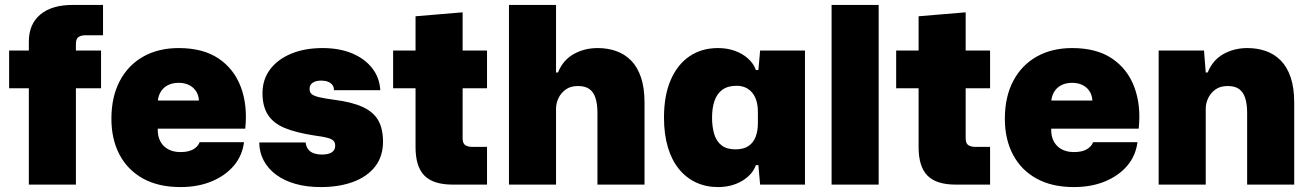

<svg xmlns="http://www.w3.org/2000/svg" viewBox="-20 -749 5316 779"><path d="M97 0V-391H17V-544H97V-580Q97 -651 143.5 -690Q190 -729 275 -729H398V-606H327Q310 -606 299 -599Q288 -592 288 -571V-544H390V-391H288V0Z M712 10Q623 10 560.5 -24.5Q498 -59 465 -121.5Q432 -184 432 -267Q432 -356 466 -420.5Q500 -485 561.5 -519.5Q623 -554 705 -554Q804 -554 867 -511.5Q930 -469 957.5 -395Q985 -321 975 -227H620Q619 -197 630.5 -175.5Q642 -154 663 -143Q684 -132 712 -132Q745 -132 764 -143Q783 -154 790 -172H970Q963 -117 928.5 -76.5Q894 -36 838.5 -13Q783 10 712 10ZM620 -325 604 -341H804L787 -326Q789 -354 779 -373Q769 -392 750 -402.5Q731 -413 705 -413Q678 -413 658.5 -402Q639 -391 629 -371Q619 -351 620 -325Z M1281 10Q1224 10 1178.5 -3Q1133 -16 1100.5 -40Q1068 -64 1050 -97.5Q1032 -131 1032 -171H1220Q1222 -154 1230.5 -143Q1239 -132 1253.5 -127Q1268 -122 1286 -122Q1314 -122 1327 -131.5Q1340 -141 1340 -157Q1340 -172 1332 -179Q1324 -186 1306 -190.5Q1288 -195 1257 -199Q1184 -210 1137 -229Q1090 -248 1067.5 -282.5Q1045 -317 1045 -371Q1045 -426 1075.5 -467Q1106 -508 1161 -531Q1216 -554 1289 -554Q1357 -554 1408.5 -532.5Q1460 -511 1490 -472.5Q1520 -434 1523 -383H1335Q1335 -396 1328.5 -404.5Q1322 -413 1310.5 -417.5Q1299 -422 1283 -422Q1262 -422 1249 -413.5Q1236 -405 1236 -388Q1236 -374 1245.5 -366.5Q1255 -359 1277.5 -354Q1300 -349 1337 -344Q1408 -335 1451.5 -315Q1495 -295 1514.5 -261Q1534 -227 1534 -174Q1534 -115 1502.5 -74Q1471 -33 1414 -11.5Q1357 10 1281 10Z M1817 0Q1738 0 1702 -36.5Q1666 -73 1666 -152V-391H1575V-544H1666V-683L1857 -699V-544H1956V-391H1857V-188Q1857 -167 1868 -160Q1879 -153 1896 -153H1956V0Z M2045 0V-729H2236V-455H2244Q2264 -505 2307.5 -529.5Q2351 -554 2405 -554Q2445 -554 2479.5 -542Q2514 -530 2540 -504Q2566 -478 2580.5 -435.5Q2595 -393 2595 -333V0H2404V-291Q2404 -327 2396 -351.5Q2388 -376 2371 -388Q2354 -400 2325 -400Q2295 -400 2275.5 -386Q2256 -372 2246 -351Q2236 -330 2236 -308V0Z M2893 10Q2844 10 2803.5 -9Q2763 -28 2734 -64Q2705 -100 2689.5 -152.5Q2674 -205 2674 -272Q2674 -362 2701.5 -425Q2729 -488 2778 -521Q2827 -554 2893 -554Q2930 -554 2961 -543Q2992 -532 3014.5 -512Q3037 -492 3047 -465H3057L3064 -544H3246V0H3064L3057 -79H3047Q3032 -39 2990 -14.5Q2948 10 2893 10ZM2964 -143Q2996 -143 3016 -156Q3036 -169 3045.5 -193Q3055 -217 3055 -249V-295Q3055 -329 3044.5 -352.5Q3034 -376 3014.5 -388.5Q2995 -401 2969 -401Q2933 -401 2911 -385Q2889 -369 2879 -340Q2869 -311 2869 -272Q2869 -234 2878 -204.5Q2887 -175 2908 -159Q2929 -143 2964 -143Z M3354 0V-729H3545V0Z M3858 0Q3779 0 3743 -36.5Q3707 -73 3707 -152V-391H3616V-544H3707V-683L3898 -699V-544H3997V-391H3898V-188Q3898 -167 3909 -160Q3920 -153 3937 -153H3997V0Z M4337 10Q4248 10 4185.5 -24.5Q4123 -59 4090 -121.5Q4057 -184 4057 -267Q4057 -356 4091 -420.5Q4125 -485 4186.5 -519.5Q4248 -554 4330 -554Q4429 -554 4492 -511.5Q4555 -469 4582.5 -395Q4610 -321 4600 -227H4245Q4244 -197 4255.5 -175.5Q4267 -154 4288 -143Q4309 -132 4337 -132Q4370 -132 4389 -143Q4408 -154 4415 -172H4595Q4588 -117 4553.5 -76.5Q4519 -36 4463.5 -13Q4408 10 4337 10ZM4245 -325 4229 -341H4429L4412 -326Q4414 -354 4404 -373Q4394 -392 4375 -402.5Q4356 -413 4330 -413Q4303 -413 4283.5 -402Q4264 -391 4254 -371Q4244 -351 4245 -325Z M4681 0V-544H4865L4872 -455H4880Q4900 -505 4943.5 -529.5Q4987 -554 5041 -554Q5081 -554 5115.5 -542Q5150 -530 5176 -504Q5202 -478 5216.5 -435.5Q5231 -393 5231 -333V0H5040V-291Q5040 -327 5032 -351.5Q5024 -376 5007 -388Q4990 -400 4961 -400Q4931 -400 4911.5 -386Q4892 -372 4882 -351Q4872 -330 4872 -308V0Z"/></svg>

Font: Mona Sans ExtraLight Black
Style: Regular
Weight: 900
Version: Version 2.000